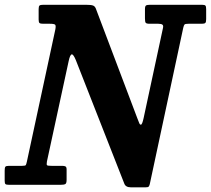

<svg xmlns="http://www.w3.org/2000/svg" viewBox="-66 -770 880 800"><path d="M141.5 -671H114.5Q103 -671 99 -673.8Q95 -676.5 95 -688V-732Q95 -744 98.8 -747Q102.5 -750 113.5 -750H294.5Q313 -750 321.5 -747Q330 -744 334 -732.5L506.5 -276.5Q511 -265.5 513.8 -258Q516.5 -250.5 521 -250.5Q526.5 -250.5 532.5 -278.5L613 -653Q615.5 -663.5 610.8 -667.2Q606 -671 593.5 -671H558Q544 -671 541 -675.2Q538 -679.5 538 -693.5V-731.5Q538 -744 542.2 -747Q546.5 -750 558 -750H776.5Q787 -750 790 -746.5Q793 -743 793 -732V-690.5Q793 -678 789.5 -674.5Q786 -671 774.5 -671H719.5Q706 -671 703 -668Q700 -665 697.5 -654L558 -2.5Q556 5 553.2 7.8Q550.5 10.5 541 10.5H479Q457 10.5 451.5 -6L250 -519.5Q240 -543.5 233.5 -543.5Q226 -543.5 220 -515L129.5 -97Q127 -83.5 130.5 -81.2Q134 -79 149 -79H193Q202 -79 206.8 -76.5Q211.5 -74 211.5 -64V-20.5Q211.5 -6 206 -3Q200.5 0 187 0H-28.5Q-39.5 0 -43 -2.8Q-46.5 -5.5 -46.5 -16.5V-59Q-46.5 -71 -43.8 -75Q-41 -79 -29 -79H26Q39.5 -79 41.5 -82.2Q43.5 -85.5 46 -96.5L164.5 -647Q167.5 -662.5 164 -666.8Q160.5 -671 141.5 -671Z"/></svg>

Font: Besley* Narrow Semi
Style: Italic
Weight: 600
Width: 4
Italic angle: -13°
Designer: Owen Earl
Foundry: indestructible type*
Version: Version 3.000; ttfautohint (v1.8.3)